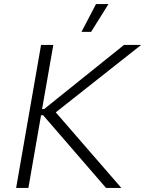

<svg xmlns="http://www.w3.org/2000/svg" viewBox="-20 -920 711 940"><path d="M499 0H574L253 -370L671 -700H587L196 -386H186L241 -700H181L59 0H119L181 -356H191ZM511 -900H450L379 -764H426Z"/></svg>

Font: Fixel Display Light
Style: Italic
Weight: 300
Italic angle: -10°
Designer: AlfaBravo + MacPaw
Foundry: Kyrylo Tkachov, Marchela Mozhyna, Serhii Makarenko, Maria Weinstein, Zakhar Kryvoshyya
Version: Version 1.210;Glyphs 3.2 (3217)